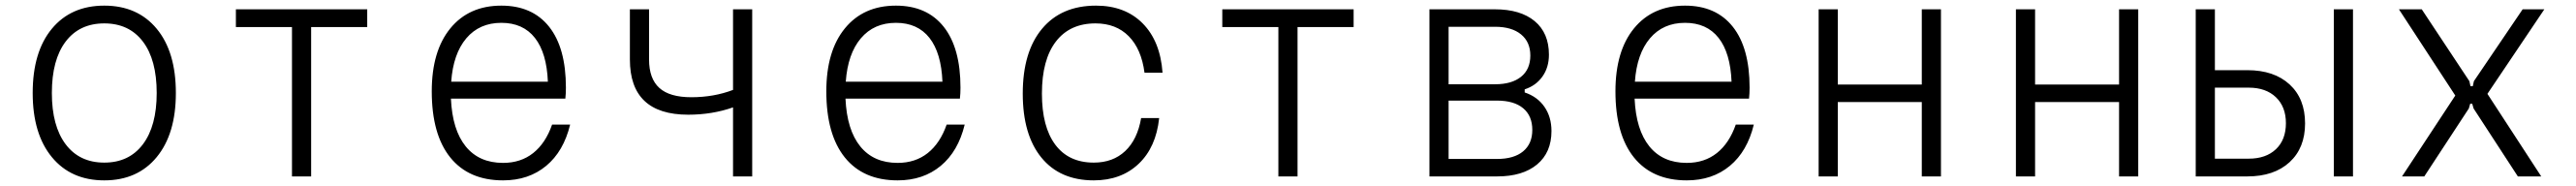

<svg xmlns="http://www.w3.org/2000/svg" viewBox="-20 -626 9140 660"><path d="M350 14Q232 14 164 -68.5Q96 -151 96 -296Q96 -442 164 -524Q232 -606 350 -606Q468 -606 536 -524Q604 -442 604 -296Q604 -151 536 -68.5Q468 14 350 14ZM350 -49Q438 -49 487 -114Q536 -179 536 -296Q536 -414 487 -478.5Q438 -543 350 -543Q262 -543 213 -478.5Q164 -414 164 -296Q164 -179 213 -114Q262 -49 350 -49Z M1016 0V-530H817V-593H1283V-530H1084V0Z M2003 -184Q1980 -89 1918 -37.5Q1856 14 1765 14Q1643 14 1577.5 -67.5Q1512 -149 1512 -302Q1512 -445 1578 -525.5Q1644 -606 1759 -606Q1869 -606 1928.5 -531Q1988 -456 1988 -315Q1988 -305 1987.5 -295Q1987 -285 1986 -276H1580Q1585 -165 1632.5 -106.5Q1680 -48 1765 -48Q1828 -48 1872 -83Q1916 -118 1939 -184ZM1759 -545Q1681 -545 1634.5 -490Q1588 -435 1581 -336H1924Q1920 -438 1878 -491.5Q1836 -545 1759 -545Z M2581 0V-245Q2507 -219 2422 -219Q2215 -219 2215 -415V-593H2283V-415Q2283 -347 2319.5 -314Q2356 -281 2433 -281Q2513 -281 2581 -307V-593H2649V0Z M3403 -184Q3380 -89 3318 -37.5Q3256 14 3165 14Q3043 14 2977.5 -67.5Q2912 -149 2912 -302Q2912 -445 2978 -525.5Q3044 -606 3159 -606Q3269 -606 3328.5 -531Q3388 -456 3388 -315Q3388 -305 3387.5 -295Q3387 -285 3386 -276H2980Q2985 -165 3032.5 -106.5Q3080 -48 3165 -48Q3228 -48 3272 -83Q3316 -118 3339 -184ZM3159 -545Q3081 -545 3034.5 -490Q2988 -435 2981 -336H3324Q3320 -438 3278 -491.5Q3236 -545 3159 -545Z M3861 14Q3741 14 3675 -67Q3609 -148 3609 -294Q3609 -442 3677.5 -524Q3746 -606 3869 -606Q3972 -606 4034.5 -543Q4097 -480 4105 -368H4041Q4030 -452 3985 -497.5Q3940 -543 3867 -543Q3776 -543 3726.5 -478.5Q3677 -414 3677 -294Q3677 -176 3724.5 -112.5Q3772 -49 3861 -49Q3929 -49 3972.5 -90Q4016 -131 4029 -207H4093Q4082 -103 4020 -44.5Q3958 14 3861 14Z M4516 0V-530H4317V-593H4783V-530H4584V0Z M5052 0V-593H5284Q5375 -593 5425.5 -551Q5476 -509 5476 -432Q5476 -387 5453 -354.5Q5430 -322 5390 -309V-298Q5435 -283 5460 -247Q5485 -211 5485 -161Q5485 -85 5434 -42.5Q5383 0 5292 0ZM5120 -327H5285Q5344 -327 5377 -353.5Q5410 -380 5410 -429Q5410 -477 5377 -504Q5344 -531 5285 -531H5120ZM5120 -62H5292Q5352 -62 5384.5 -89Q5417 -116 5417 -165Q5417 -215 5384.5 -242Q5352 -269 5292 -269H5120Z M6203 -184Q6180 -89 6118 -37.5Q6056 14 5965 14Q5843 14 5777.5 -67.5Q5712 -149 5712 -302Q5712 -445 5778 -525.5Q5844 -606 5959 -606Q6069 -606 6128.5 -531Q6188 -456 6188 -315Q6188 -305 6187.5 -295Q6187 -285 6186 -276H5780Q5785 -165 5832.5 -106.5Q5880 -48 5965 -48Q6028 -48 6072 -83Q6116 -118 6139 -184ZM5959 -545Q5881 -545 5834.5 -490Q5788 -435 5781 -336H6124Q6120 -438 6078 -491.5Q6036 -545 5959 -545Z M6433 0V-593H6501V-326H6799V-593H6867V0H6799V-264H6501V0Z M7133 0V-593H7201V-326H7499V-593H7567V0H7499V-264H7201V0Z M7771 0V-593H7839V-377H7954Q8049 -377 8104 -326.5Q8159 -276 8159 -188Q8159 -101 8104 -50.5Q8049 0 7954 0ZM8261 0V-593H8329V0ZM7839 -63H7959Q8020 -63 8055.5 -96.5Q8091 -130 8091 -189Q8091 -247 8055.5 -281Q8020 -315 7959 -315H7839Z M8503 0 8692 -287 8492 -593H8573L8742 -338L8746 -320H8754L8758 -338L8931 -593H9008L8806 -293L8997 0H8914L8757 -241L8752 -258H8745L8740 -241L8582 0Z"/></svg>

Font: Martian Mono ExtraLight
Style: Regular
Weight: 200
Monospace: yes
Designer: Roman Shamin
Foundry: Evil Martians
Version: Version 1.000; ttfautohint (v1.8.4.7-5d5b)